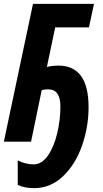

<svg xmlns="http://www.w3.org/2000/svg" viewBox="-21 -734 532 995"><path d="M71 224V97Q89 107 111.5 112.5Q134 118 152 118Q196 118 227.5 72Q259 26 275.5 -43.5Q292 -113 292 -182Q292 -271 229 -271Q206 -271 195 -266L140 0H-1L150 -714H466L440 -592H265L222 -387Q249 -394 282 -394Q438 -394 438 -179Q438 -76 404 21Q370 118 305.5 179.5Q241 241 156 241Q105 241 71 224Z"/></svg>

Font: Noto Sans Display Ex Bold Cond
Style: Italic
Weight: 800
Width: 3
Italic angle: -12°
Designer: Monotype Design team
Foundry: Monotype Imaging Inc.
Version: Version 1.000